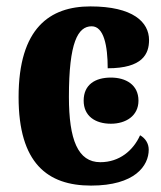

<svg xmlns="http://www.w3.org/2000/svg" viewBox="-20 -569 501 599"><path d="M264 10C401 10 444 -52 444 -102C444 -122 433 -138 417 -147C396 -100 353 -63 293 -63C223 -63 195 -133 195 -267C195 -437 223 -487 266 -487C304 -487 316 -426 316 -356C425 -356 445 -401 445 -444C445 -500 395 -549 262 -549C136 -549 38 -482 38 -266C38 -60 128 10 264 10ZM326 -183C372 -183 412 -207 412 -255C412 -305 372 -327 326 -327C277 -327 241 -305 241 -255C241 -207 277 -183 326 -183Z"/></svg>

Font: Noto Serif Condensed ExtraBold
Style: Regular
Weight: 800
Width: 3
Designer: Monotype Design Team
Foundry: Monotype Imaging Inc.
Version: Version 2.013